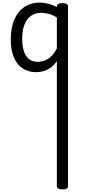

<svg xmlns="http://www.w3.org/2000/svg" viewBox="-20 -539 687 1479"><path d="M258 17Q201 17 157 -10.5Q113 -38 88 -94Q63 -150 63 -235Q63 -287 72.5 -331Q82 -375 101 -410Q120 -445 147 -469Q174 -493 209 -506Q244 -519 286 -519Q319 -519 353.5 -510Q388 -501 418 -484V-489Q418 -502 429 -508.5Q440 -515 461 -515Q483 -515 493.5 -508.5Q504 -502 504 -489V894Q504 907 493.5 913.5Q483 920 461 920Q440 920 429 913.5Q418 907 418 894V-68Q394 -34 366.5 -15.5Q339 3 311.5 10Q284 17 258 17ZM151 -239Q151 -184 164 -144.5Q177 -105 203.5 -84Q230 -63 270 -63Q299 -63 325.5 -73Q352 -83 375.5 -106Q399 -129 418 -166V-404Q387 -424 357 -432Q327 -440 295 -440Q269 -440 247 -432Q225 -424 207 -408Q189 -392 176.5 -368Q164 -344 157.5 -312Q151 -280 151 -239Z"/></svg>

Font: Playwrite BE WAL
Style: Regular
Weight: 400
Designer: Veronika Burian, José Scaglione
Foundry: TypeTogether
Version: Version 1.002